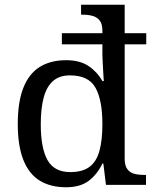

<svg xmlns="http://www.w3.org/2000/svg" viewBox="-20 -780 654 810"><path d="M259 10Q193 10 147.5 -18Q102 -46 78.5 -105.5Q55 -165 55 -257Q55 -350 78.5 -409.5Q102 -469 147.5 -497.5Q193 -526 259 -526Q317 -526 353.5 -501.5Q390 -477 412 -438H418Q418 -438 417 -451.5Q416 -465 415 -484.5Q414 -504 413 -522.5Q412 -541 412 -551V-593H241V-640H412V-650Q412 -679 400.5 -693.5Q389 -708 370.5 -713Q352 -718 330 -718H322V-760H506V-640H597V-593H506V-110Q506 -81 517.5 -66Q529 -51 547.5 -46.5Q566 -42 588 -42H596V0H427L416 -90H412Q390 -44 354 -17Q318 10 259 10ZM276 -54Q328 -54 357.5 -76Q387 -98 399.5 -143.5Q412 -189 412 -257Q412 -357 383 -409.5Q354 -462 275 -462Q231 -462 204 -438.5Q177 -415 164.5 -369Q152 -323 152 -256Q152 -155 180.5 -104.5Q209 -54 276 -54Z"/></svg>

Font: Noto Serif Armenian
Style: Regular
Weight: 400
Designer: Monotype Design Team
Foundry: Monotype Imaging Inc.
Version: Version 2.007